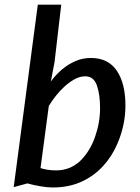

<svg xmlns="http://www.w3.org/2000/svg" viewBox="-20 -820 618 848"><path d="M213.5 8Q188 8 157 2.5Q126 -3 101 -10L40.5 6.5L147 -799.5H250.5L221 -546.5L204.5 -460Q225.5 -489 253 -512.5Q280.5 -536 312.8 -550Q345 -564 381 -564Q458 -564 496 -507.5Q534 -451 534 -354Q534 -268.5 499 -186.5Q475.5 -130.5 435.2 -86.5Q395 -42.5 339.2 -17.2Q283.5 8 213.5 8ZM228 -67.5Q290 -67.5 335 -110Q378 -152.5 400 -216Q422 -279.5 422 -342.5Q422 -402 408 -442.5Q394 -483 356.5 -483Q334 -483 311 -470.8Q288 -458.5 266.2 -439Q244.5 -419.5 226.5 -396.5Q208.5 -373.5 195.5 -352L159 -77.5Q190.5 -67.5 228 -67.5Z"/></svg>

Font: Koeln Type Sans
Style: Italic
Weight: 400
Italic angle: -7.5°
Designer: Eben Sorkin
Foundry: Eben Sorkin
Version: Version 2.001